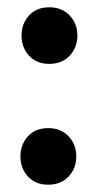

<svg xmlns="http://www.w3.org/2000/svg" viewBox="-20 -491 265 526"><path d="M115 -471Q150 -471 171 -448.5Q192 -426 192 -394Q192 -361 171 -338.5Q150 -316 115 -316Q80 -316 59.5 -338.5Q39 -361 39 -394Q39 -426 59.5 -448.5Q80 -471 115 -471ZM112 -140Q147 -140 168 -117.5Q189 -95 189 -62Q189 -30 168 -7.5Q147 15 112 15Q77 15 56.5 -7.5Q36 -30 36 -62Q36 -95 56.5 -117.5Q77 -140 112 -140Z"/></svg>

Font: Baloo 2 Latin SemiBold
Style: Regular
Weight: 400
Designer: Sarang Kulkarni and Ek Type
Foundry: Ek Type
Version: Version 1.001